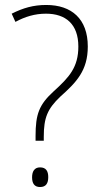

<svg xmlns="http://www.w3.org/2000/svg" viewBox="-20 -744 405 772"><path d="M123 -197V-178H156V-194C156 -271 171 -306 222 -355C287 -413 333 -460 333 -557C333 -668 268 -724 166 -724C114 -724 73 -712 27 -689L42 -656C81 -677 120 -689 165 -689C244 -689 295 -647 295 -557C295 -474 259 -434 196 -377C137 -323 123 -285 123 -197ZM109 -31C109 -7 118 8 141 8C165 8 174 -7 174 -32C174 -56 165 -71 141 -71C118 -71 109 -54 109 -31Z"/></svg>

Font: Noto Sans Lao UI SemCond ExtLt
Style: Regular
Weight: 200
Width: 4
Designer: Monotype Design Team
Foundry: Monotype Imaging Inc.
Version: Version 2.000